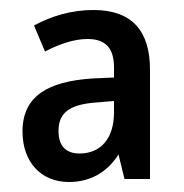

<svg xmlns="http://www.w3.org/2000/svg" viewBox="-20 -742 367 384"><path d="M167 -722C123 -722 83 -710 48 -691L70 -639C99 -654 128 -664 155 -664C191 -664 208 -646 208 -607V-587L164 -585C76 -579 25 -550 25 -479C25 -419 61 -378 118 -378C160 -378 194 -397 217 -433L229 -384H280V-603C280 -680 244 -722 167 -722ZM172 -537 208 -540V-517C208 -467 183 -435 139 -435C113 -435 97 -449 97 -480C97 -515 117 -533 172 -537Z"/></svg>

Font: Noto Sans Kannada Condensed Medium
Style: Regular
Weight: 500
Width: 3
Designer: Jelle Bosma - Monotype Design Team
Foundry: Monotype Imaging Inc.
Version: Version 2.005